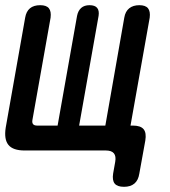

<svg xmlns="http://www.w3.org/2000/svg" viewBox="-36 -580 656 740"><path d="M442 140Q416 140 406 127.5Q396 115 400 89L408 44Q412 22 403 11Q394 0 372 0H59Q14 0 -3.5 -21.5Q-21 -43 -14 -88L61 -512Q65 -536 79.5 -548Q94 -560 119 -560Q143 -560 152.5 -548Q162 -536 159 -512L89 -118Q87 -107 91.5 -101.5Q96 -96 107 -96H186L261 -519Q265 -539 277 -549.5Q289 -560 309 -560Q330 -560 338.5 -549.5Q347 -539 344 -519L269 -96H370L443 -512Q447 -536 462 -548Q477 -560 501 -560Q525 -560 534.5 -548Q544 -536 541 -512L467 -96H476Q506 -96 517.5 -82Q529 -68 524 -38L501 89Q497 115 482 127.5Q467 140 442 140Z"/></svg>

Font: Maple Mono SemiBold
Style: Italic
Weight: 600
Italic angle: -10°
Monospace: yes
Designer: subframe7536
Version: Version 7.000